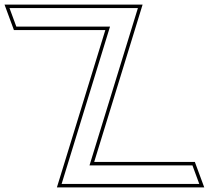

<svg xmlns="http://www.w3.org/2000/svg" viewBox="-274 -775 909 830"><path d="M-163.4 -660H-203.4L-232.9 -740H-192.9H247.1H287.1H322.1L303 -678L112.9 -60H517.9H557.9L587.4 20H547.4H67.4H27.4H-7.6L11.5 -42L201.6 -660ZM-213.8 -645H181.3L-28 35H608.9L568.3 -75H133.2L342.4 -755H-254.4Z"/></svg>

Font: Nordica Plus
Style: NordicaClassicLightOpOblOl
Weight: 300
Version: Version 1.01